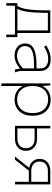

<svg xmlns="http://www.w3.org/2000/svg" viewBox="1009 -1575 766 2824"><g transform="rotate(90 1392.0 -163.0)"><path d="M26 128H63V0H489V128H526V-36H465V-520H132V-457C132 -232 111 -97 67 -36H26ZM108 -36C147 -93 167 -222 169 -433V-484H427V-36Z M796 6C864 6 931 -22 988 -75C991 -49 997 -20 1004 0H1044C1033 -27 1024 -68 1024 -98V-371C1024 -470 963 -526 850 -526H846C781 -526 715 -503 648 -460L668 -428C729 -468 789 -489 845 -489H848C937 -489 986 -447 986 -371V-317H932C720 -317 619 -264 619 -151V-147C619 -56 692 6 796 6ZM797 -31C716 -31 658 -79 658 -144V-147C658 -243 741 -281 942 -281H986V-119C932 -63 866 -31 797 -31Z M1207 200H1245V-117C1280 -40 1352 5 1444 5H1450C1588 5 1682 -98 1682 -250V-270C1682 -422 1588 -525 1450 -525H1444C1352 -525 1280 -479 1244 -402C1243 -449 1239 -494 1235 -520H1207ZM1440 -32C1322 -32 1245 -120 1245 -251V-269C1245 -399 1322 -488 1440 -488H1447C1565 -488 1643 -400 1643 -269V-251C1643 -120 1565 -32 1447 -32Z M1831 0H2023C2128 0 2198 -63 2198 -157V-168C2198 -261 2128 -325 2023 -325H1869V-520H1831ZM1869 -36V-289H2024C2105 -289 2159 -240 2159 -168V-157C2159 -84 2105 -36 2024 -36Z M2283 0H2328L2490 -204H2654V0H2692V-520H2492C2388 -520 2317 -458 2317 -366V-358C2317 -281 2369 -225 2449 -209ZM2490 -240C2411 -240 2356 -288 2356 -358V-366C2356 -437 2410 -484 2490 -484H2654V-240Z"/></g></svg>

Font: Fixel Text ExtraLight
Style: Regular
Weight: 200
Width: 4
Designer: AlfaBravo + MacPaw
Foundry: Kyrylo Tkachov, Marchela Mozhyna, Serhii Makarenko, Maria Weinstein, Zakhar Kryvoshyya
Version: Version 1.211